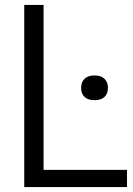

<svg xmlns="http://www.w3.org/2000/svg" viewBox="-20 -760 540 780"><path d="M78.5 0V-740H157V-70H496V0ZM364 -353Q337.5 -353 323.5 -366.2Q309.5 -379.5 309.5 -403Q309.5 -426.5 323.5 -440Q337.5 -453.5 364 -453.5Q390.5 -453.5 404.5 -440Q418.5 -426.5 418.5 -403Q418.5 -379.5 404.5 -366.2Q390.5 -353 364 -353Z"/></svg>

Font: Encode Sans SemiCondensed SemiCondensed
Style: Regular
Weight: 400
Width: 4
Designer: Multiple Designers
Foundry: Impallari Type
Version: Version 3.000; ttfautohint (v1.8.3) -l 8 -r 50 -G 200 -x 14 